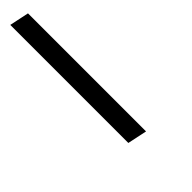

<svg xmlns="http://www.w3.org/2000/svg" viewBox="30 -156 529 529"><g transform="rotate(45 294.5 108.5)"><path d="M-11 137 1 80H461L449 137Z"/></g></svg>

Font: Red Hat Mono
Style: Italic
Weight: 400
Italic angle: -12°
Monospace: yes
Designer: Pentagram, MCKL
Foundry: MCKL
Version: Version 1.030